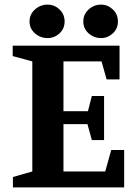

<svg xmlns="http://www.w3.org/2000/svg" viewBox="-20 -812 585 832"><path d="M36 0V-45L120 -69V-546L35 -569V-614H498V-468H442L420 -546H255V-330H361L378 -396H431V-205H378L359 -274H255V-69H436L462 -162H518V0ZM418 -647Q387 -647 364 -667.5Q341 -688 341 -719Q341 -750 364 -771Q387 -792 418 -792Q447 -792 469 -771Q491 -750 491 -719Q491 -688 469 -667.5Q447 -647 418 -647ZM186 -647Q155 -647 131.5 -667.5Q108 -688 108 -719Q108 -750 131.5 -771Q155 -792 186 -792Q216 -792 238 -771Q260 -750 260 -719Q260 -688 238 -667.5Q216 -647 186 -647Z"/></svg>

Font: Manuale
Style: Regular
Weight: 400
Designer: Eduardo Tunni / Pablo Cosgaya
Foundry: Eduardo Tunni / Pablo Cosgaya
Version: Version 1.002